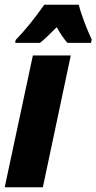

<svg xmlns="http://www.w3.org/2000/svg" viewBox="-32 -786 405 806"><path d="M-12.2 0 106 -553.2H265.1L147.9 0ZM31.7 -606 33.7 -618.2Q65.9 -651.4 95.7 -688.5Q125.5 -725.6 153.8 -766.1H298.8Q305.7 -736.8 321.8 -694.3Q337.9 -651.9 353 -620.1L350.1 -606H251Q229 -630.9 206.1 -671.9Q184.1 -649.4 166.7 -633.1Q149.4 -616.7 135.7 -606Z"/></svg>

Font: Open Sans Condensed ExtraBold
Style: Italic
Weight: 800
Width: 3
Italic angle: -12°
Designer: Monotype Design Team
Foundry: Monotype Imaging Inc.
Version: Version 3.003; ttfautohint (v1.8.4)